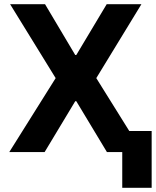

<svg xmlns="http://www.w3.org/2000/svg" viewBox="-20 -727 745 918"><path d="M339.8 -463.9H344.7L490.2 -707H656.2L440.4 -353.5L598.1 -100.6H705.1V170.9H564.5V0H491.2L344.7 -243.2H339.8L193.4 0H24.4L246.1 -353.5L28.3 -707H195.3Z"/></svg>

Font: Pretendard GOV
Style: Bold
Weight: 700
Designer: Base glyphs from Inter by Rasmus Andersson; Hangeul glyphs from Noto Sans CJK(Source Han Sans) by Jang Soo-young and Kan
Foundry: Kil Hyung-jin
Version: Version 1.309